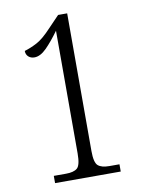

<svg xmlns="http://www.w3.org/2000/svg" viewBox="-82 -777 636 835"><g transform="rotate(-10 236.0 -359.0)"><path d="M93 0V-32H147Q181 -32 196.5 -45Q212 -58 212 -110V-652Q181 -609 153.5 -581.5Q126 -554 100 -554Q84 -554 73.5 -563.5Q63 -573 63 -589Q90 -597 118.5 -612Q147 -627 185 -668L233 -718H273V-110Q273 -59 288.5 -45.5Q304 -32 338 -32H383V0Z"/></g></svg>

Font: Noto Serif Tamil Condensed Light
Style: Regular
Weight: 300
Width: 3
Designer: Indian Type Foundry, Tom Grace, and the Monotype Design Team
Foundry: Monotype Imaging Inc.
Version: Version 2.004; ttfautohint (v1.8.4.7-5d5b)